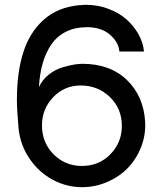

<svg xmlns="http://www.w3.org/2000/svg" viewBox="-20 -776 684 804"><path d="M323.2 7.8Q258.8 7.8 200.9 -23.2Q143.1 -54.2 104.5 -110.4Q65.9 -166.5 58.1 -234.9Q50.8 -315.4 50.8 -357.9Q50.8 -472.2 77.4 -556.4Q104 -640.6 162.6 -692.9Q221.2 -745.1 308.1 -753.9Q330.6 -755.9 338.9 -755.9Q388.7 -755.9 433.3 -739.3Q478 -722.7 509.3 -695.1Q540.5 -667.5 560.1 -632.3Q579.6 -597.2 583 -560.1H480Q476.6 -599.6 440.4 -630.9Q404.3 -662.1 344.2 -662.1Q294.4 -662.1 256.6 -643.3Q218.8 -624.5 195.3 -590.3Q171.9 -556.2 158.9 -511.5Q146 -466.8 143.1 -411.1Q157.2 -442.4 184.6 -463.9Q211.9 -485.4 242.2 -494.1Q272.5 -502.9 291.7 -505.9Q311 -508.8 325.2 -508.8Q440.9 -508.8 511.5 -440.9Q582 -373 587.9 -264.2Q590.3 -209.5 570.6 -159.4Q550.8 -109.4 515.4 -72.8Q480 -36.1 429.4 -14.2Q378.9 7.8 323.2 7.8ZM323.2 -81.1Q394.5 -81.1 442.4 -130.1Q490.2 -179.2 490.2 -249Q490.2 -321.3 440.2 -369.6Q390.1 -418 317.9 -418Q249.5 -418 202.6 -368.9Q155.8 -319.8 155.8 -251Q155.8 -178.7 204.3 -129.9Q252.9 -81.1 323.2 -81.1Z"/></svg>

Font: Oakes Grotesk Medium
Style: Regular
Weight: 500
Designer: Samuel Oakes
Foundry: Samuel Oakes
Version: Version 1.000;PS 001.000;hotconv 1.0.88;makeotf.lib2.5.64775